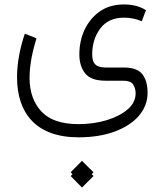

<svg xmlns="http://www.w3.org/2000/svg" viewBox="-20 -364 731 853"><path d="M293.9 401.4 302.2 409.7 293.9 418 344.2 469.2 395.5 418 387.2 409.7 395.5 401.4 344.2 350.6ZM329.1 246.1C388.7 246.1 441.4 237.8 487.8 221.2C580.1 187.5 635.7 126 635.7 48.3C635.7 14.6 628.4 -12.7 613.3 -33.2C598.1 -53.7 570.3 -64 530.8 -64H450.2C409.2 -64 389.6 -78.6 389.6 -122.1C389.6 -167.5 401.9 -206.5 426.3 -238.3C450.2 -270 485.4 -285.6 531.2 -285.6C559.1 -285.6 585.4 -280.3 609.9 -269.5L628.4 -318.8C598.6 -337.9 564 -344.2 530.8 -344.2C488.8 -344.2 453.1 -334 423.8 -313.5C364.7 -272.5 332.5 -201.2 332.5 -122.6C332.5 -88.9 340.8 -60.5 357.9 -38.6C375 -16.6 405.3 -5.4 449.2 -5.4H528.3C549.3 -5.4 564 0 571.3 11.2C578.6 22.5 582.5 35.2 582.5 50.3C582.5 77.6 570.8 101.6 546.9 122.1C499 163.1 417.5 187.5 329.1 187.5C253.4 187.5 198.2 168.5 163.6 130.9C128.9 93.3 111.3 43.5 111.3 -18.1C111.3 -76.2 124.5 -136.7 142.1 -193.8L90.3 -214.4C68.8 -151.4 55.7 -83.5 55.7 -21C55.7 136.7 138.2 246.1 329.1 246.1Z"/></svg>

Font: Vazirmatn ExtraLight
Style: Regular
Weight: 200
Designer: Saber Rastikerdar
Foundry: Saber Rastikerdar
Version: Version 33.003